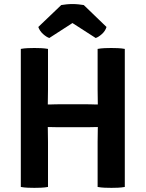

<svg xmlns="http://www.w3.org/2000/svg" viewBox="-20 -925 720 950"><path d="M531.5 4.5Q516.5 4.5 498 3.8Q479.5 3 463 0V-222.5Q463 -243.5 463.5 -260Q464 -276.5 464 -296.5V-408Q464 -428.5 463.5 -444.8Q463 -461 463 -482V-683Q479.5 -686 497.8 -686.8Q516 -687.5 530 -687.5Q543.5 -687.5 562.8 -686.8Q582 -686 597.5 -683V0Q581 3 563.5 3.8Q546 4.5 531.5 4.5ZM150 4.5Q137 4.5 117.8 3.8Q98.5 3 83 0V-683Q98.5 -686 117.8 -686.8Q137 -687.5 150 -687.5Q164 -687.5 182.5 -686.8Q201 -686 217.5 -683V-482Q217.5 -461 217 -444.8Q216.5 -428.5 216.5 -408V-296.5Q216.5 -276.5 217 -260Q217.5 -243.5 217.5 -222.5V0Q201 3 182.5 3.8Q164 4.5 150 4.5ZM136 -295.5V-409Q156 -409 176.5 -408.5Q197 -408 216.5 -408Q223 -408 233 -408.2Q243 -408.5 253.5 -408.8Q264 -409 270 -409H411Q417 -409 427.2 -408.8Q437.5 -408.5 448 -408.2Q458.5 -408 464 -408Q484 -408 504.2 -408.5Q524.5 -409 544.5 -409V-295.5Q524.5 -295.5 504.2 -296Q484 -296.5 464 -296.5Q458.5 -296.5 448 -296.2Q437.5 -296 427.2 -295.8Q417 -295.5 411 -295.5H270Q264 -295.5 253.5 -295.8Q243 -296 233 -296.2Q223 -296.5 216.5 -296.5Q197 -296.5 176.5 -296Q156 -295.5 136 -295.5ZM394.5 -900 507 -791.5Q501 -771.5 484.2 -756.5Q467.5 -741.5 453.5 -737L338.5 -811L224 -737Q210 -741.5 193.2 -756.5Q176.5 -771.5 169.5 -791.5L283 -900Q294.5 -902 309 -903.5Q323.5 -905 338.5 -905Q353.5 -905 368 -903.5Q382.5 -902 394.5 -900Z"/></svg>

Font: Signika Light SemiBold
Style: Regular
Weight: 600
Version: Version 2.003;gftools[0.9.32]